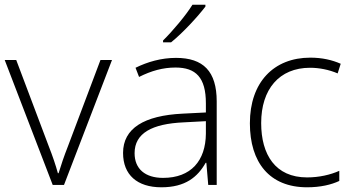

<svg xmlns="http://www.w3.org/2000/svg" viewBox="-20 -786 1499 816"><path d="M204 0H252L456 -531H407L269 -165C252 -122 239 -83 229 -50H226C217 -83 204 -122 187 -165L49 -531H0Z M853 -758V-766H798C771 -722 713 -653 673 -614V-606H707C758 -647 821 -716 853 -758ZM728 -540C665 -540 607 -523 556 -498L571 -459C623 -485 672 -499 726 -499C812 -499 855 -457 855 -347V-308L756 -303C593 -295 503 -241 503 -136C503 -43 563 10 666 10C768 10 820 -34 854 -94H857L865 0H901V-355C901 -483 844 -540 728 -540ZM761 -266 855 -271V-218C854 -103 792 -30 673 -30C597 -30 552 -68 552 -135C552 -220 626 -260 761 -266Z M1285 10C1342 10 1388 -1 1422 -17V-60C1384 -43 1336 -32 1285 -32C1150 -32 1090 -129 1090 -263C1090 -406 1166 -498 1298 -498C1336 -498 1378 -490 1415 -474L1428 -515C1392 -531 1349 -541 1299 -541C1143 -541 1042 -436 1042 -262C1042 -96 1125 10 1285 10Z"/></svg>

Font: Noto Sans Syriac Extralight
Style: Regular
Weight: 200
Designer: Patrick Giasson and the Monotype Design Team
Foundry: Monotype Imaging Inc.
Version: Version 3.000